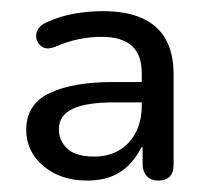

<svg xmlns="http://www.w3.org/2000/svg" viewBox="-20 -734 368 344"><path d="M136 -410.5Q88.5 -410.5 57.8 -436.5Q27 -462.5 27 -501.5Q27 -547 68.5 -567Q110 -587 182 -587H241.5V-550.5H184Q134 -550.5 109.8 -538.8Q85.5 -527 85.5 -502.5Q85.5 -482 100.5 -467.8Q115.5 -453.5 149 -453.5Q174 -453.5 193 -464.5Q212 -475.5 223 -496.2Q234 -517 234 -545.5V-603Q234 -636 216 -652Q198 -668 162 -668Q142 -668 121 -663.8Q100 -659.5 78.5 -650Q65.5 -645 57.2 -649.2Q49 -653.5 46 -662Q43 -670.5 47 -679.5Q51 -688.5 62.5 -693.5Q87 -705 113 -709.5Q139 -714 164.5 -714Q207 -714 235 -701.2Q263 -688.5 277 -663.5Q291 -638.5 291 -600.5V-439Q291 -410.5 263.5 -410.5Q250 -410.5 242.8 -418.8Q235.5 -427 235.5 -439.5V-470H233.5Q217 -439 193.8 -424.8Q170.5 -410.5 136 -410.5Z"/></svg>

Font: Nunito ExtraLight
Style: Regular
Weight: 200
Designer: Vernon Adams
Foundry: Vernon Adams
Version: Version 3.602;April 4, 2023;FontCreator 14.0.0.2856 64-bit